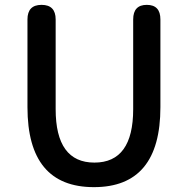

<svg xmlns="http://www.w3.org/2000/svg" viewBox="-20 -757 773 790"><path d="M93 -316V-677Q93 -737 151 -737Q209 -737 209 -677V-308Q209 -88 368.5 -88Q528 -88 528 -308V-677Q528 -737 584 -737Q640 -737 640 -677V-316Q640 13 366.5 13Q93 13 93 -316Z"/></svg>

Font: Resource Han Rounded TW Medium
Style: Regular
Weight: 500
Designer: Cyano Hao (round all glyphs); Ryoko NISHIZUKA 西塚涼子 (kana, bopomofo & ideographs); Paul D. Hunt (Latin, Greek & Cyrillic)
Foundry: Cyano Hao
Version: 0.990